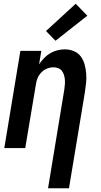

<svg xmlns="http://www.w3.org/2000/svg" viewBox="-20 -792 540 1027"><path d="M237 215 324 -313Q326 -327 327 -340Q328 -353 327 -366Q326 -379 322 -391.5Q318 -404 310.5 -413.5Q303 -423 291 -427.5Q279 -432 266 -432Q248 -432 231 -425Q214 -418 201 -404.5Q188 -391 181 -374Q174 -357 172 -340L115 0H3L89 -520H201L189 -448Q201 -466 216 -481.5Q231 -497 249 -507.5Q267 -518 287 -523Q307 -528 327 -528Q352 -528 375 -518.5Q398 -509 412 -490Q426 -471 432.5 -447.5Q439 -424 441 -399Q443 -374 440.5 -348.5Q438 -323 434 -298L349 215ZM277 -574 226 -626 385 -772 447 -708Z"/></svg>

Font: Iosevka SS04
Style: Bold Italic
Weight: 700
Italic angle: -9°
Monospace: yes
Designer: Belleve Invis
Foundry: Belleve Invis
Version: Version 19.0.0; ttfautohint (v1.8.4)